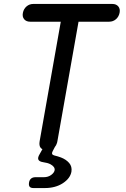

<svg xmlns="http://www.w3.org/2000/svg" viewBox="-20 -750 640 973"><path d="M288 -640H133Q113 -640 102.5 -652.5Q92 -665 96 -685Q100 -705 114.5 -717.5Q129 -730 149 -730H549Q569 -730 579.5 -717.5Q590 -705 586 -685Q582 -665 567.5 -652.5Q553 -640 533 -640H378L271 -35Q270 -30 269 -26Q265 -13 258 -5L247 16Q242 25 244.5 30.5Q247 36 256 38Q273 42 289 48Q315 58 330.5 76Q346 94 342 120Q336 154 298.5 178.5Q261 203 207 203H150Q136 203 130.5 196.5Q125 190 127 176Q129 162 137.5 155Q146 148 160 148H202Q224 148 239.5 136.5Q255 125 257 112Q259 95 235 82Q221 75 199 72Q179 69 174.5 59Q170 49 181 31L195 6Q189 3 186 -1Q177 -12 181 -35Z"/></svg>

Font: Maple Mono NL
Style: Italic
Weight: 400
Italic angle: -10°
Monospace: yes
Designer: subframe7536
Version: Version 7.000